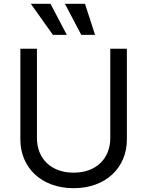

<svg xmlns="http://www.w3.org/2000/svg" viewBox="-20 -986 781 1019"><path d="M565.3 -727.3V-252.8C565.3 -146.3 492.2 -69.6 370.7 -69.6C249.3 -69.6 176.1 -146.3 176.1 -252.8V-727.3H88.1V-245.7C88.1 -96.6 199.6 12.8 370.7 12.8C541.9 12.8 653.4 -96.6 653.4 -245.7V-727.3ZM143.5 -965.9 260.7 -801.1H334.5L247.9 -965.9ZM324.6 -965.9 411.2 -801.1H484.4L431.1 -965.9Z"/></svg>

Font: Magic Ui Pro
Style: Regular
Weight: 400
Designer: Stefan Endress, Andreas Faust
Version: Version 1.000;FEAKit 1.0